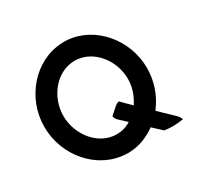

<svg xmlns="http://www.w3.org/2000/svg" viewBox="-152 -880 1083 1057"><g transform="rotate(-30 389.5 -351.0)"><path d="M47 -352C47 -167 186 -6 361 2H362C371 3 382 3 391 2C452 -1 506 -25 553 -58L609 -6C648 0 689 -1 729 -8C726 -18 719 -30 706 -42L621 -124L626 -131C672 -192 699 -270 699 -352C699 -533 563 -693 393 -704C382 -705 372 -705 362 -704H361C186 -697 47 -536 47 -352ZM168 -352C168 -473 258 -585 373 -585C488 -585 578 -473 578 -352C578 -304 563 -258 539 -220L533 -209L524 -218C507 -235 490 -250 473 -269C462 -268 451 -262 437 -248L401 -216C402 -206 408 -195 421 -183L463 -144L451 -137C427 -124 401 -118 373 -118C258 -118 168 -231 168 -352Z"/></g></svg>

Font: Bluebird
Style: Li
Weight: 300
Designer: Jasper
Foundry: Cannot Into Space Fonts
Version: Version 0.98